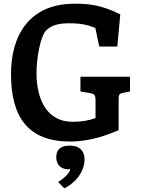

<svg xmlns="http://www.w3.org/2000/svg" viewBox="-20 -750 762 1031"><path d="M176 -359C176 -430 195 -560 232 -591C256 -611 287 -625 350 -625C416 -625 448 -617 492 -600L513 -500H610L626 -673C521 -726 448 -730 380 -730C139 -730 39 -562 39 -352C39 -122 131 10 355 10C471 10 562 -28 617 -51V-214C617 -240 618 -247 644 -252L678 -259V-338H412V-259L464 -250C488 -246 493 -237 493 -212V-116C452 -101 415 -96 370 -96C234 -96 176 -212 176 -359ZM434 105C434 66 412 32 355 32C311 32 282 48 282 95C282 129 303 159 346 159C349 159 354 158 357 156C357 178 324 208 292 227L325 261C377 238 434 178 434 105Z"/></svg>

Font: Enriqueta
Style: Bold
Weight: 700
Designer: Viviana Monsalve, Gustavo Ibarra
Foundry: Viviana Monsalve, Gustavo Ibarra
Version: Version 1.002